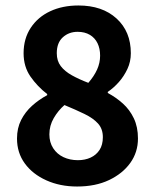

<svg xmlns="http://www.w3.org/2000/svg" viewBox="-20 -668 563 700"><path d="M261 12Q199 12 149 -10.5Q99 -33 70.5 -72Q42 -111 42 -163Q42 -201 57 -230.5Q72 -260 97 -282.5Q122 -305 152 -321V-325Q116 -353 91 -389Q66 -425 66 -474Q66 -527 92 -566.5Q118 -606 163 -627Q208 -648 266 -648Q353 -648 405 -600.5Q457 -553 457 -474Q457 -443 444.5 -416.5Q432 -390 413.5 -369Q395 -348 373 -333V-329Q403 -313 428 -290.5Q453 -268 468 -236.5Q483 -205 483 -163Q483 -113 455 -74Q427 -35 377.5 -11.5Q328 12 261 12ZM264 -84Q290 -84 310.5 -93.5Q331 -103 343 -121.5Q355 -140 355 -168Q355 -198 337.5 -217.5Q320 -237 288 -252.5Q256 -268 215 -285Q192 -265 176 -237.5Q160 -210 160 -178Q160 -149 174 -127.5Q188 -106 211.5 -95Q235 -84 264 -84ZM302 -366Q323 -390 334 -414.5Q345 -439 345 -465Q345 -491 335.5 -510.5Q326 -530 307.5 -541Q289 -552 263 -552Q231 -552 209 -532Q187 -512 187 -474Q187 -446 201.5 -427Q216 -408 242 -393.5Q268 -379 302 -366Z"/></svg>

Font: Assistant ExtraLight
Style: Bold
Weight: 700
Version: Version 3.000